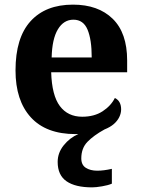

<svg xmlns="http://www.w3.org/2000/svg" viewBox="-20 -569 611 829"><path d="M378 240Q305 240 267 213.5Q229 187 229 130Q229 91 255 58.5Q281 26 318 10Q315 10 312 10Q309 10 306 10Q179 10 113 -62.5Q47 -135 47 -265Q47 -406 112 -477.5Q177 -549 295 -549Q404 -549 466.5 -488Q529 -427 529 -308V-257H201Q204 -157 238.5 -111Q273 -65 335 -65Q387 -65 423 -88.5Q459 -112 476 -146Q490 -139 496.5 -126.5Q503 -114 503 -97Q503 -80 495 -63.5Q487 -47 471.5 -33.5Q456 -20 431 -10Q384 16 357.5 43.5Q331 71 331 115Q331 143 350.5 155.5Q370 168 400 168Q414 168 429.5 166Q445 164 463 160V224Q447 231 420.5 235.5Q394 240 378 240ZM376 -321Q376 -398 358 -441Q340 -484 297 -484Q255 -484 230 -442.5Q205 -401 203 -321Z"/></svg>

Font: Noto Serif Vithkuqi
Style: Regular
Weight: 400
Version: Version 1.005